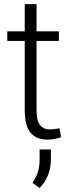

<svg xmlns="http://www.w3.org/2000/svg" viewBox="-20 -684 357 954"><path d="M161.6 -663.6V-528.3H272.5V-480.5H161.6V-136.2Q161.6 -83.5 179 -62.3Q196.3 -41 226.1 -41Q238.8 -41 249 -42.2Q259.3 -43.5 275.4 -46.4L283.7 -2.4Q270.5 2.9 252.4 6.3Q234.4 9.8 215.8 9.8Q161.1 9.8 132.1 -24.2Q103 -58.1 103 -136.2V-480.5H16.1V-528.3H103V-663.6ZM232.9 108.9Q232.9 149.9 218.3 186.8Q203.6 223.6 176.3 250L141.6 224.6Q160.2 196.3 168.5 170.2Q176.8 144 176.8 109.9V58.6H232.9Z"/></svg>

Font: Roboto Web
Style: Light
Weight: 300
Designer: Google
Version: Version 1.200310; 2013